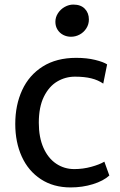

<svg xmlns="http://www.w3.org/2000/svg" viewBox="-20 -820 529 848"><path d="M453.1 -535.6 436 -450.7Q413.6 -466.3 383.3 -473.9Q353 -481.4 311 -481.4Q269 -481.4 232.7 -460Q196.3 -438.5 173.8 -392.8Q151.4 -347.2 151.4 -277.8Q151.4 -213.4 171.9 -167.2Q192.4 -121.1 228 -97.2Q263.7 -73.2 308.1 -73.2Q346.7 -73.2 383.3 -83.3Q419.9 -93.3 440.9 -106L462.9 -44.9Q437 -21 390.6 -6.6Q344.2 7.8 292 7.8Q215.8 7.8 160.4 -28.6Q105 -64.9 76.2 -128.4Q47.4 -191.9 47.4 -272.5Q47.4 -356 77.9 -422.1Q108.4 -488.3 168.9 -526.4Q229.5 -564.5 316.4 -564.5Q363.8 -564.5 400.4 -555.4Q437 -546.4 453.1 -535.6ZM303.7 -799.8Q336.9 -799.8 354.7 -781.2Q372.6 -762.7 372.6 -733.9Q372.6 -712.4 361.3 -694.8Q350.1 -677.2 332 -667.5Q314 -657.7 293.5 -657.7Q274.9 -657.7 259.3 -665.8Q243.7 -673.8 234.1 -689Q224.6 -704.1 224.6 -723.6Q224.6 -744.1 236.1 -761.7Q247.6 -779.3 266.1 -789.6Q284.7 -799.8 303.7 -799.8Z"/></svg>

Font: Merriweather Sans
Style: Regular
Weight: 400
Designer: Eben Sorkin
Foundry: Eben Sorkin
Version: Version 1.006; ttfautohint (v1.4.1) -l 6 -r 50 -G 0 -x 11 -H